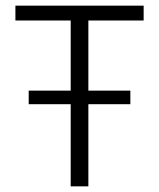

<svg xmlns="http://www.w3.org/2000/svg" viewBox="-20 -659 562 679"><path d="M81.5 -290.5V-338.5H441V-290.5ZM230 0V-629.5H292.5V0ZM34.5 -586.5V-639H488V-586.5Z"/></svg>

Font: Anek Latin Medium Light
Style: Regular
Weight: 300
Version: Version 1.003